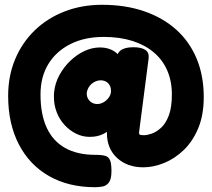

<svg xmlns="http://www.w3.org/2000/svg" viewBox="-20 -651 884 801"><path d="M377 130Q266 130 184.5 83.5Q103 37 58.5 -49Q14 -135 14 -251Q14 -334 43 -403.5Q72 -473 124.5 -524Q177 -575 249 -603Q321 -631 406 -631Q503 -631 581.5 -604Q660 -577 715.5 -527Q771 -477 800.5 -406Q830 -335 830 -246Q830 -171 807 -116Q784 -61 746.5 -25Q709 11 664.5 29Q620 47 578 47Q511 47 468.5 8Q426 -31 426 -96Q426 -97 426 -99Q426 -101 426 -101Q419 -96 408.5 -91Q398 -86 384.5 -83Q371 -80 354 -80Q324 -80 297 -93.5Q270 -107 249 -130Q228 -153 216.5 -183Q205 -213 205 -246Q205 -252 205 -257.5Q205 -263 206 -269Q210 -305 228 -338Q246 -371 273 -397Q300 -423 332 -438Q364 -453 397 -453Q418 -453 435.5 -447Q453 -441 466.5 -429.5Q480 -418 487 -402L464 -396Q466 -427 483 -440.5Q500 -454 537 -454Q569 -454 586 -443Q603 -432 600 -407L560 -98Q560 -91 563.5 -89Q567 -87 582 -87Q594 -87 613 -93.5Q632 -100 651.5 -117.5Q671 -135 684 -168.5Q697 -202 697 -257Q697 -313 677.5 -357.5Q658 -402 621 -433Q584 -464 531.5 -480.5Q479 -497 413 -497Q333 -497 273.5 -467Q214 -437 181.5 -383.5Q149 -330 149 -257Q149 -174 175 -118Q201 -62 252 -33.5Q303 -5 378 -5Q406 -5 420 -0.5Q434 4 439.5 18.5Q445 33 445 63Q445 96 434.5 110Q424 124 408.5 127Q393 130 377 130ZM386 -217Q396 -217 405.5 -221Q415 -225 423 -232Q431 -239 436.5 -248Q442 -257 443 -267V-272Q443 -282 440 -290Q437 -298 431 -304Q425 -310 417 -313Q409 -316 400 -316Q390 -316 380 -312Q370 -308 362 -301Q354 -294 349 -285Q344 -276 342 -265V-259Q342 -248 348 -238Q354 -228 364 -222.5Q374 -217 386 -217Z"/></svg>

Font: Fredoka
Style: Bold
Weight: 700
Designer: Ben Nathan
Foundry: Milena B. Brandão, Ben Nathan
Version: Version 2.001